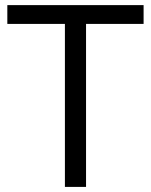

<svg xmlns="http://www.w3.org/2000/svg" viewBox="-20 -734 593 754"><path d="M317.9 0H234.9V-640.1H8.8V-713.9H543.9V-640.1H317.9Z"/></svg>

Font: f02698313
Style: Regular
Weight: 400
Foundry: Ascender Corporation
Version: Version 1.10